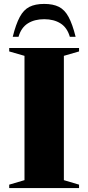

<svg xmlns="http://www.w3.org/2000/svg" viewBox="-20 -960 451 980"><path d="M383.5 -17.5V0H27V-17.5L105 -40.5V-675L27 -697.5V-715H383.5V-697.5L306 -675V-40.5ZM205.5 -862Q156 -862 122 -840.5Q88 -819 74.5 -772H45Q61 -836.5 80.8 -873.2Q100.5 -910 130.2 -925Q160 -940 205.5 -940Q251 -940 280.8 -925Q310.5 -910 330.2 -873.2Q350 -836.5 366 -772H336.5Q323 -819 289 -840.5Q255 -862 205.5 -862Z"/></svg>

Font: Newsreader 72pt
Style: Bold
Weight: 700
Designer: Hugues Gentile
Foundry: Production Type
Version: Version 1.003; ttfautohint (v1.8.3)